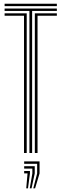

<svg xmlns="http://www.w3.org/2000/svg" viewBox="-20 -820 330 1029"><path d="M137.7 0V-761.3H4.7V-774.2H284.7V-761.3H152.2V0ZM108.7 0V-735.6H4.7V-748.5H123.2V0ZM166.7 0V-748.5H284.7V-735.6H181.2V0ZM4.7 -787.1V-800H284.7V-787.1ZM158.4 189.4 179.1 109.4V57.9H109.5V45H192V109.4L168.1 189.4ZM120.6 189.4 127.6 109.4H109.5V96.5H140.5V109.4L130 189.4ZM139.5 189.4 153.4 109.4V83.7H109.5V70.8H166.2V109.4L149 189.4Z"/></svg>

Font: Big Shoulders Inline Display SC Thin
Style: Regular
Weight: 100
Designer: Patric King
Foundry: XO Type Co
Version: Version 2.002